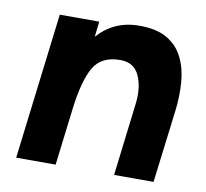

<svg xmlns="http://www.w3.org/2000/svg" viewBox="-63 -579 695 647"><g transform="rotate(10 284.5 -255.0)"><path d="M32 0 93 -500H228L222 -447Q248 -477 283.5 -493.5Q319 -510 365 -510Q424 -510 460 -488.5Q496 -467 514 -430Q532 -393 535.5 -346.5Q539 -300 533 -250L502 0H367L397 -248Q404 -305 386 -345Q368 -385 321 -385Q256 -385 229.5 -339Q203 -293 191 -197L167 0Z"/></g></svg>

Font: Haskoy ExtraBold
Style: Italic
Weight: 800
Designer: Ertekin Erdin
Foundry: Ertekin Erdin
Version: Version 2.000; ttfautohint (v1.8.4.7-5d5b)